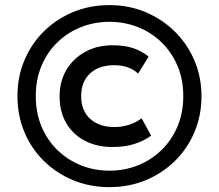

<svg xmlns="http://www.w3.org/2000/svg" viewBox="-20 -730 878 770"><path d="M419 20.5Q340.5 20.5 273.5 -7.2Q206.5 -35 156 -84.5Q105.5 -134 77.8 -200.5Q50 -267 50 -344.5Q50 -422 78 -488.5Q106 -555 156.2 -604.5Q206.5 -654 273.5 -681.8Q340.5 -709.5 419 -709.5Q497 -709.5 564 -681.2Q631 -653 681.5 -603Q732 -553 760 -486.8Q788 -420.5 788 -344.5Q788 -267 760 -200.5Q732 -134 681.5 -84.5Q631 -35 564 -7.2Q497 20.5 419 20.5ZM419 -45.5Q479.5 -45.5 532.8 -66.8Q586 -88 627 -127.5Q668 -167 691.5 -222Q715 -277 715 -344.5Q715 -412 691.5 -466.8Q668 -521.5 627 -561Q586 -600.5 532.5 -621.5Q479 -642.5 419 -642.5Q359 -642.5 305.5 -621.5Q252 -600.5 211 -561Q170 -521.5 146.8 -466.8Q123.5 -412 123.5 -344.5Q123.5 -277 146.8 -222Q170 -167 211 -127.5Q252 -88 305.2 -66.8Q358.5 -45.5 419 -45.5ZM431 -140.5Q368 -140.5 320.2 -165.5Q272.5 -190.5 245.8 -236Q219 -281.5 219 -344Q219 -403.5 246.2 -449.5Q273.5 -495.5 321.5 -522Q369.5 -548.5 431.5 -548.5Q480 -548.5 514.5 -536.8Q549 -525 576 -503L534 -435Q516 -451.5 492 -460Q468 -468.5 437.5 -468.5Q376.5 -468.5 341 -435.2Q305.5 -402 305.5 -344.5Q305.5 -286.5 341.5 -253.5Q377.5 -220.5 439.5 -220.5Q467.5 -220.5 495.2 -228.8Q523 -237 548 -255.5L586 -186Q557.5 -165 519.5 -152.8Q481.5 -140.5 431 -140.5Z"/></svg>

Font: Geologica SemiBold
Style: Regular
Weight: 600
Designer: Sindre Bremnes, Frode Helland
Foundry: Monokrom Skriftforlag AS
Version: Version 1.010;gftools[0.9.28]